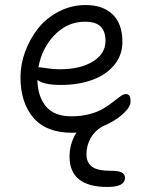

<svg xmlns="http://www.w3.org/2000/svg" viewBox="-20 -515 595 759"><path d="M265.1 9.8Q162.6 9.8 111.8 -49.8Q61 -109.4 61 -210Q61 -260.3 79.3 -310.5Q97.7 -360.8 130.1 -402.1Q162.6 -443.4 212.2 -469.2Q261.7 -495.1 318.8 -495.1Q386.7 -495.1 425.3 -458Q463.9 -420.9 463.9 -349.1Q463.9 -297.4 431.9 -258.3Q399.9 -219.2 345 -199.2Q290 -179.2 220.2 -179.2Q152.8 -179.2 127.9 -199.2Q128.9 -134.8 161.1 -95Q193.4 -55.2 262.2 -55.2Q301.8 -55.2 335 -64.2Q368.2 -73.2 389.4 -86.2Q410.6 -99.1 426.8 -112.1Q442.9 -125 455.6 -134Q468.3 -143.1 477.1 -143.1Q487.8 -143.1 491.9 -136.2Q496.1 -129.4 496.1 -113.8Q496.1 -90.8 463.6 -62.3Q431.2 -33.7 382.8 -14.2Q353.5 3.4 337.6 32.2Q321.8 61 321.8 94.2Q321.8 127.9 343.8 144Q365.7 160.2 418.9 160.2Q448.7 160.2 461.4 167Q474.1 173.8 474.1 188Q474.1 224.1 404.8 224.1Q254.9 224.1 254.9 104Q254.9 53.2 282.2 8.8Q276.4 9.8 265.1 9.8ZM138.2 -249Q142.1 -249 166.3 -245.1Q190.4 -241.2 215.8 -241.2Q297.9 -241.2 347.4 -272Q397 -302.7 397 -353Q397 -391.1 377.7 -410.2Q358.4 -429.2 315.9 -429.2Q247.1 -429.2 196.5 -377.4Q146 -325.7 131.8 -249Z"/></svg>

Font: Shantell Sans Normal
Style: Regular
Weight: 300
Designer: Stephen Nixon, Anya Danilova, Shantell Martin
Foundry: Arrow Type
Version: Version 1.006;[559af2be0]